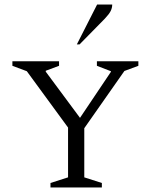

<svg xmlns="http://www.w3.org/2000/svg" viewBox="-20 -832 669 852"><path d="M204 0V-20L282 -45V-266L99 -516L35 -540V-560H242V-540L183 -518V-514L335 -309L472 -513V-516L410 -540V-560H594V-540L532 -517L354 -263V-45L432 -20V0ZM321 -635 411 -812H478Q478 -797 471 -783Q464 -769 445 -749L333 -635Z"/></svg>

Font: Spectral SC Light
Style: Regular
Weight: 300
Designer: Jean-Baptiste Levee
Foundry: Production Type
Version: Version 2.001